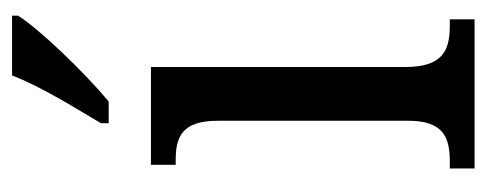

<svg xmlns="http://www.w3.org/2000/svg" viewBox="-264 -542 806 318"><g transform="rotate(-90 139.0 -383.0)"><path d="M94 -619V-606H130C179 -647 250 -721 272 -756V-766H173C156 -721 122 -666 94 -619ZM19 0H266V-41H256C215 -41 187 -52 187 -115V-536H25V-495H33C72 -495 98 -484 98 -425V-110C98 -51 70 -41 30 -41H19Z"/></g></svg>

Font: Noto Serif Bengali Condensed
Style: Regular
Weight: 400
Width: 3
Designer: Juan Bruce, Universal Thirst, Indian Type Foundry and the Monotype Design Team.
Foundry: Monotype Imaging Inc.
Version: Version 2.003